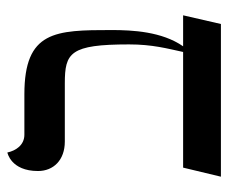

<svg xmlns="http://www.w3.org/2000/svg" viewBox="-68 -536 605 508"><g transform="rotate(-90 234.0 -282.5)"><path d="M238 -520H131C104 -520 89 -542 84 -565C84 -565 35 -556 35 -484C35 -443 64 -413 113 -413H267C348 -413 370 -399 370 -243C370 -181 359 -142 350 -100H44L20 0H424L447 -100H365C404 -156 408 -234 408 -289C408 -438 406 -520 238 -520Z"/></g></svg>

Font: Libertinus Serif Display
Style: Regular
Weight: 400
Designer: Philipp H. Poll, Khaled Hosny
Foundry: Caleb Maclennan
Version: Version 7.050;RELEASE